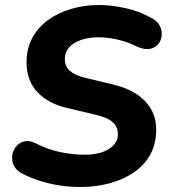

<svg xmlns="http://www.w3.org/2000/svg" viewBox="-20 -736 681 767"><path d="M302 11Q261 11 220 5Q179 -1 139.5 -13.5Q100 -26 66 -44Q43 -57 34.5 -76.5Q26 -96 29 -116Q32 -136 45 -151.5Q58 -167 78 -171.5Q98 -176 124 -163Q170 -139 220.5 -128.5Q271 -118 316 -118Q380 -118 415.5 -141Q451 -164 451 -200Q451 -229 430 -248Q409 -267 360 -278L247 -305Q173 -322 129.5 -368Q86 -414 86 -487Q86 -541 108.5 -583.5Q131 -626 171.5 -655.5Q212 -685 264.5 -700.5Q317 -716 375 -716Q425 -716 483.5 -703Q542 -690 592 -660Q612 -648 620 -629.5Q628 -611 625.5 -591.5Q623 -572 610.5 -558Q598 -544 576.5 -540.5Q555 -537 525 -551Q492 -568 451.5 -577.5Q411 -587 373 -587Q333 -587 302.5 -576Q272 -565 255.5 -546Q239 -527 239 -501Q239 -471 258.5 -453.5Q278 -436 317 -426L429 -399Q515 -379 559.5 -332Q604 -285 604 -219Q604 -161 580 -118Q556 -75 513.5 -46.5Q471 -18 416.5 -3.5Q362 11 302 11Z"/></svg>

Font: Nunito ExtraLight ExtraBold
Style: Italic
Weight: 800
Italic angle: -9°
Version: Version 3.602